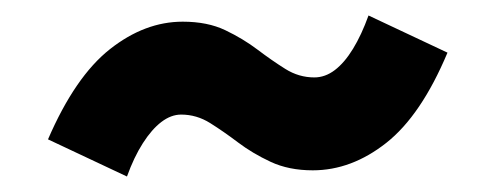

<svg xmlns="http://www.w3.org/2000/svg" viewBox="-20 -454 640 248"><path d="M384 -234Q353 -234 329.5 -245Q306 -256 287.5 -270Q269 -284 251.5 -295Q234 -306 214 -306Q201 -306 188.5 -296.5Q176 -287 164.5 -269Q153 -251 144 -226L42 -274Q77 -355 122 -390.5Q167 -426 216 -426Q248 -426 271 -415Q294 -404 312.5 -390Q331 -376 348.5 -365Q366 -354 386 -354Q400 -354 412.5 -363.5Q425 -373 436 -391Q447 -409 456 -434L558 -386Q524 -305 479 -269.5Q434 -234 384 -234Z"/></svg>

Font: Source Code Pro ExtraLight Black
Style: Regular
Weight: 900
Monospace: yes
Version: Version 1.018;hotconv 1.0.116;makeotfexe 2.5.65601